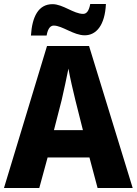

<svg xmlns="http://www.w3.org/2000/svg" viewBox="-20 -948 689 968"><path d="M136 -769H215C222 -809 237 -819 251 -819C294 -819 351 -770 407 -770C465 -770 509 -820 514 -928H435C428 -890 415 -878 399 -878C352 -878 297 -927 245 -927C173 -927 142 -863 136 -769ZM472 0H649L429 -716H217L0 0H178L220 -154H431ZM360 -443 398 -292H252L291 -444C301 -489 317 -559 325 -602C332 -561 350 -483 360 -443Z"/></svg>

Font: Noto Sans Lao SemiCondensed ExtraBold
Style: Regular
Weight: 800
Width: 4
Designer: Monotype Design Team
Foundry: Monotype Imaging Inc.
Version: Version 2.003